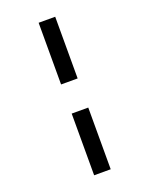

<svg xmlns="http://www.w3.org/2000/svg" viewBox="-177 -847 906 1164"><g transform="rotate(-20 275.5 -265.0)"><path d="M222.2 -358.9H329.1V-756.8H222.2ZM222.2 227.1H329.1V-170.9H222.2Z"/></g></svg>

Font: Noto Reveo Sans
Style: Bold
Weight: 700
Designer: Monotype Design team
Foundry: Monotype Imaging Inc.
Version: Version 1.04